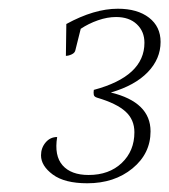

<svg xmlns="http://www.w3.org/2000/svg" viewBox="-20 -763 388 440"><path d="M180 -343Q128 -343 101 -363Q74 -383 74 -407Q74 -424 84.5 -436.5Q95 -449 111 -449Q104 -406 123.5 -384Q143 -362 183 -362Q230 -362 259 -389.5Q288 -417 288 -460Q288 -489 267.5 -507.5Q247 -526 203 -539Q196 -541 195 -545.5Q194 -550 195 -557Q311 -588 311 -665Q311 -691 293.5 -707.5Q276 -724 246 -724Q226 -724 204.5 -716.5Q183 -709 165 -697L153 -649Q152 -642 144.5 -638.5Q137 -635 131 -635L132 -708Q196 -743 250 -743Q295 -743 321.5 -722.5Q348 -702 348 -667Q348 -628 318.5 -597.5Q289 -567 234 -551Q325 -529 325 -462Q325 -411 283.5 -377Q242 -343 180 -343Z"/></svg>

Font: Petrona Thin
Style: Italic
Weight: 100
Italic angle: -9°
Designer: Ringo R. Seeber
Foundry: Ringo R. Seeber
Version: Version 2.001; ttfautohint (v1.8.3)